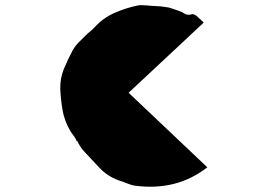

<svg xmlns="http://www.w3.org/2000/svg" viewBox="-20 -724 1040 739"><path d="M275 -181Q271 -192 263.5 -201.5Q256 -211 250 -221Q228 -259 221 -299Q214 -339 212 -381Q211 -423 226 -459Q241 -495 260 -531Q270 -548 283.5 -561.5Q297 -575 310 -588Q318 -596 327 -603Q336 -610 343 -618Q377 -655 420 -674Q463 -693 510 -703Q519 -705 528 -704Q537 -703 547 -703Q564 -701 581.5 -700.5Q599 -700 617 -697Q629 -696 641 -691.5Q653 -687 666 -683Q679 -679 690.5 -671.5Q702 -664 718 -669Q723 -671 731.5 -666Q740 -661 745 -655Q750 -651 754.5 -646.5Q759 -642 764 -637L475 -367L778 -80Q717 -33 648 -16Q579 1 502 -9Q486 -11 469.5 -18Q453 -25 436 -30Q393 -46 363 -78Q333 -110 304 -141Q288 -158 277 -182Z"/></svg>

Font: Palette Mosaic
Style: Regular
Weight: 400
Designer: Shibuyafont
Version: Version 1.001